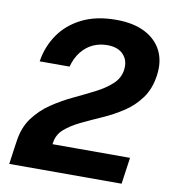

<svg xmlns="http://www.w3.org/2000/svg" viewBox="-82 -805 788 877"><g transform="rotate(10 312.0 -366.5)"><path d="M19.5 0 29.5 -72 35 -109Q44 -173 77 -217.5Q110 -262 156.2 -293.2Q202.5 -324.5 253.2 -348.5Q304 -372.5 349.2 -395.5Q394.5 -418.5 425.2 -446.5Q456 -474.5 461.5 -513.5Q467.5 -557 442.2 -584.5Q417 -612 366.5 -612Q331 -612 300.8 -598Q270.5 -584 247.8 -555.8Q225 -527.5 213.5 -485.5H75Q85.5 -554.5 124 -610.8Q162.5 -667 228.5 -700Q294.5 -733 387 -733Q467 -733 520.8 -705.5Q574.5 -678 598.8 -629Q623 -580 613.5 -514.5Q604.5 -451 572.5 -407.5Q540.5 -364 495.5 -334.8Q450.5 -305.5 401.2 -283.8Q352 -262 308 -241Q264 -220 234.2 -194Q204.5 -168 199.5 -129.5L198.5 -123H558L540.5 0Z"/></g></svg>

Font: Public Sans Thin
Style: Bold Italic
Weight: 700
Italic angle: -8°
Version: Version 2.001